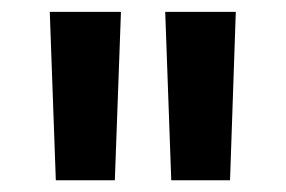

<svg xmlns="http://www.w3.org/2000/svg" viewBox="-20 -749 482 324"><path d="M64 -729H184.1L173.8 -444.8H74.2ZM258.8 -729H377.9L368.2 -444.8H269Z"/></svg>

Font: Sarala
Style: Bold
Weight: 700
Designer: Andres Torresi
Foundry: Huerta Tipografica
Version: Version 1.004;PS 001.003;hotconv 1.0.70;makeotf.lib2.5.58329